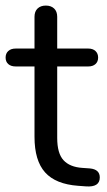

<svg xmlns="http://www.w3.org/2000/svg" viewBox="-21 -660 381 685"><path d="M335 -26.9Q335 8.8 285.2 4.9L257.8 2.9Q177.7 -2.9 139.9 -44.9Q102.1 -86.9 102.1 -171.9V-422.9H35.2Q18.1 -422.9 8.5 -431.4Q-1 -439.9 -1 -454.6Q-1 -469.2 8.5 -478Q18.1 -486.8 35.2 -486.8H102.1V-600.1Q102.1 -619.1 113 -629.6Q124 -640.1 142.6 -640.1Q161.1 -640.1 172.1 -629.6Q183.1 -619.1 183.1 -600.1V-486.8H293.9Q310.1 -486.8 319.6 -478Q329.1 -469.2 329.1 -454.6Q329.1 -439.9 319.6 -431.4Q310.1 -422.9 293.9 -422.9H183.1V-168Q183.1 -112.8 205.6 -88.4Q228 -64 272.9 -61L299.8 -59.1Q335 -55.7 335 -26.9Z"/></svg>

Font: Nunito-Regular
Style: Regular
Weight: 400
Designer: Vernon Adams
Foundry: newtypography
Version: Version 3.000